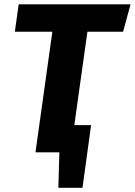

<svg xmlns="http://www.w3.org/2000/svg" viewBox="-20 -714 632 900"><path d="M67.5 -693.6H591.9L556.9 -565.1H389.7L310.5 0H146.3L225.4 -565.1H49.6ZM227.3 -127.4H407L366.6 166.3H253.6L258.3 0H211.1Z"/></svg>

Font: Fira Sans Variable
Style: Italic
Weight: 397
Italic angle: -8°
Designer: Carrois Corporate & Edenspiekermann AG
Foundry: Carrois Corporate GbR & Edenspiekermann AG
Version: Version 4.202